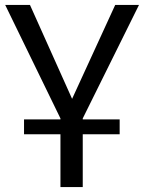

<svg xmlns="http://www.w3.org/2000/svg" viewBox="-20 -542 582 775"><path d="M224 0H77V-60H224V-64L1 -522H101L271 -143L445 -522H541L314 -64V-60H463V0H314V213H224Z"/></svg>

Font: IngvarSans
Style: Regular
Weight: 500
Version: Version 3.000